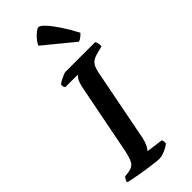

<svg xmlns="http://www.w3.org/2000/svg" viewBox="-323 -1019 1056 1056"><g transform="rotate(-45 205.0 -491.5)"><path d="M205 0Q198 0 176.5 -2.5Q155 -5 127 -9Q99 -13 70 -18Q41 -23 19 -27.5Q-3 -32 -10 -35Q-9 -44 -4 -52.5Q1 -61 5 -65L36 -69Q69 -74 82 -96Q95 -118 106 -172L183 -566Q192 -612 203 -627.5Q214 -643 217 -645H120Q117 -648 114.5 -654.5Q112 -661 113 -671Q120 -678 134 -685.5Q148 -693 161.5 -698.5Q175 -704 181 -704H411Q414 -699 417.5 -688.5Q421 -678 419 -663L370 -650Q337 -641 324 -622Q311 -603 304 -564L222 -144Q216 -118 206.5 -100Q197 -82 190 -76L288 -63Q291 -59 292 -50Q293 -41 292 -35Q276 -21 250 -10.5Q224 0 205 0ZM349 -769 176 -911Q184 -929 198.5 -945.5Q213 -962 227 -972.5Q241 -983 249 -983Q261 -983 283 -959.5Q305 -936 333 -894.5Q361 -853 390 -798Q385 -792 373.5 -782Q362 -772 349 -769Z"/></g></svg>

Font: Texturina
Style: Bold Italic
Weight: 700
Italic angle: -11°
Designer: Guillermo Torres Carreño
Foundry: Omnibus-Type
Version: Version 1.002; ttfautohint (v1.8.3)